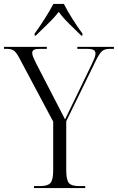

<svg xmlns="http://www.w3.org/2000/svg" viewBox="-27 -951 596 971"><path d="M145 0V-10H177Q215 -10 228.5 -26Q242 -42 242 -91V-336L71 -657Q55 -687 42.5 -695.5Q30 -704 5 -704H-7V-714H210V-704H179Q153 -704 144.5 -699Q136 -694 136 -683Q136 -674 141.5 -661Q147 -648 156 -630L236 -475Q254 -441 270.5 -408.5Q287 -376 302 -347Q311 -366 323.5 -391.5Q336 -417 351 -448L436 -624Q446 -645 451 -658Q456 -671 456 -680Q456 -693 446 -698.5Q436 -704 408 -704H364V-714H549V-704H530Q504 -704 491 -694Q478 -684 460 -649L308 -338V-91Q308 -42 321 -26Q334 -10 372 -10H404V0ZM148 -781Q171 -812 198 -854.5Q225 -897 243 -931H296Q313 -897 340 -854.5Q367 -812 390 -781V-771H384Q357 -797 324 -829.5Q291 -862 270 -891Q246 -860 214.5 -830Q183 -800 154 -771H148Z"/></svg>

Font: Noto Serif Display SemiCondensed Light
Style: Regular
Weight: 300
Width: 4
Designer: Monotype Design Team
Foundry: Monotype Imaging Inc.
Version: Version 2.009